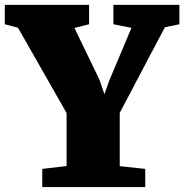

<svg xmlns="http://www.w3.org/2000/svg" viewBox="-43 -763 752 783"><path d="M129.4 -74.2 228.5 -85.9V-302.2L30.3 -649.9L-23.4 -664.1V-743.2H320.3V-664.1L260.7 -648.9L362.3 -438.5L382.8 -378.9L403.8 -437.5L493.2 -649.4L419.4 -664.1V-743.2H688.5V-664.1L629.4 -651.9L445.3 -302.7V-85.4L549.3 -74.2V0H129.4Z"/></svg>

Font: Merriweather UltraBold
Style: Regular
Weight: 900
Designer: Eben Sorkin ( sorkintype@gmail.com )
Foundry: Eben Sorkin
Version: Version 1.570; ttfautohint (v1.3) -l 8 -r 32 -G 0 -x 0 -H 60